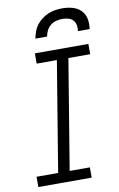

<svg xmlns="http://www.w3.org/2000/svg" viewBox="-103 -1011 664 1067"><g transform="rotate(-10 229.5 -477.5)"><path d="M24 0V-58H146L248 -677H134V-735H436V-677H313L211 -58H325V0ZM151 -815Q155 -835 162 -854.5Q169 -874 181.5 -890.5Q194 -907 211.5 -920Q229 -933 248 -941Q267 -949 287 -952Q307 -955 327 -955Q356 -955 384 -947.5Q412 -940 431.5 -920.5Q451 -901 456.5 -872.5Q462 -844 457 -815H391Q394 -832 391 -848.5Q388 -865 377.5 -876.5Q367 -888 350.5 -892.5Q334 -897 318 -897Q300 -897 282.5 -892.5Q265 -888 250.5 -876.5Q236 -865 228 -848.5Q220 -832 217 -815Z"/></g></svg>

Font: Iosevka Etoile Light Oblique
Style: Regular
Weight: 300
Italic angle: -9°
Designer: Belleve Invis
Foundry: Belleve Invis
Version: Version 15.5.2; ttfautohint (v1.8.4)